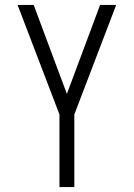

<svg xmlns="http://www.w3.org/2000/svg" viewBox="-20 -755 540 775"><path d="M220 0V-293L51 -735H116L250 -376L384 -735H449L280 -293V0Z"/></svg>

Font: Iosevka Fixed Light
Style: Regular
Weight: 300
Monospace: yes
Designer: Belleve Invis
Foundry: Belleve Invis
Version: Version 32.3.0